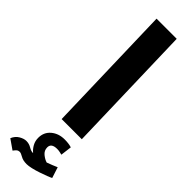

<svg xmlns="http://www.w3.org/2000/svg" viewBox="-395 -738 1037 1037"><g transform="rotate(45 123.5 -219.0)"><path d="M80 0 59 -746H213L234 0ZM13 308 -43 269Q-32 243 -10.5 230.5Q11 218 29 218Q50 218 67.5 228.5Q85 239 98 239H101Q84 225 73 205Q62 185 62 161Q62 118 93 92Q124 66 170 66Q201 66 223 73L215 137Q206 135 197 133Q188 131 177 131Q133 131 133 163Q133 187 152 202.5Q171 218 189 223Q206 217 220.5 211Q235 205 249 199L269 261Q262 265 242.5 272.5Q223 280 199.5 288Q176 296 154 301Q132 306 118 306Q90 306 72.5 295.5Q55 285 45 285Q35 285 28 291Q21 297 13 308Z"/></g></svg>

Font: Noto Sans Arabic SemCond ExtBd
Style: Regular
Weight: 800
Width: 4
Designer: Monotype Design Team, Nadine Chahine, Nizar Qandah and Khaled Hosny
Foundry: Monotype Imaging Inc.
Version: Version 2.012; ttfautohint (v1.8.4.7-5d5b)